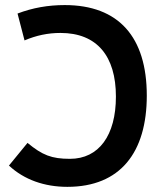

<svg xmlns="http://www.w3.org/2000/svg" viewBox="-20 -723 626 753"><path d="M244.1 9.8C451.7 9.8 555.7 -125 555.7 -348.1C555.7 -577.6 445.8 -703.1 233.9 -703.1C168.5 -703.1 107.9 -692.4 48.8 -669.9L76.2 -564.5C122.1 -584 167.5 -593.8 217.3 -593.8C360.4 -593.8 434.6 -502.9 434.6 -344.2C434.6 -191.9 367.7 -100.1 254.4 -100.1C182.1 -100.1 146 -114.7 87.9 -162.6L15.1 -73.7C74.7 -18.1 154.3 9.8 244.1 9.8Z"/></svg>

Font: Cascadia Code PL SemiBold
Style: Regular
Weight: 600
Monospace: yes
Designer: Aaron Bell
Foundry: Saja Typeworks
Version: Version 2404.023